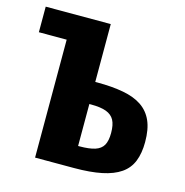

<svg xmlns="http://www.w3.org/2000/svg" viewBox="-90 -663 721 747"><g transform="rotate(15 270.5 -289.0)"><path d="M116 0V-475H4V-578H266V-345H275Q334 -345 379.5 -336.5Q425 -328 454.5 -308Q484 -288 499 -254.5Q514 -221 514 -169Q514 -124 501 -91.5Q488 -59 459 -39Q430 -19 384 -9.5Q338 0 273 0ZM266 -87H271Q311 -87 334 -94.5Q357 -102 367 -119.5Q377 -137 377 -169Q377 -202 367 -220.5Q357 -239 334.5 -247.5Q312 -256 273 -256H266Z"/></g></svg>

Font: Oswald SemiBold
Style: Regular
Weight: 600
Designer: Vernon Adams
Foundry: Vernon Adams
Version: Version 4.100; ttfautohint (v1.8.1.43-b0c9)